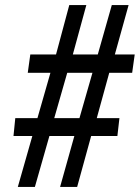

<svg xmlns="http://www.w3.org/2000/svg" viewBox="-20 -734 549 754"><path d="M50 0 107 -200H33L40 -270H127L178 -448H89L99 -520H200L252 -714H319L266 -520H364L419 -714H485L431 -520H509L499 -448H409L360 -270H449L441 -200H338L283 0H216L272 -200H174L117 0ZM193 -270H292L343 -448H244Z"/></svg>

Font: Noto Serif Condensed ExtraBold
Style: Italic
Weight: 800
Width: 3
Italic angle: -12°
Designer: Monotype Design Team
Foundry: Monotype Imaging Inc.
Version: Version 2.014; ttfautohint (v1.8.4.7-5d5b)